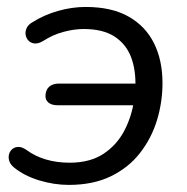

<svg xmlns="http://www.w3.org/2000/svg" viewBox="-20 -515 530 544"><path d="M174.8 8.9Q133.6 8.9 91.1 -3.9Q48.7 -16.8 19.8 -40.4Q9.5 -48.8 6.4 -58.6Q3.2 -68.4 5.5 -77.4Q7.7 -86.5 14.8 -92.5Q21.9 -98.6 32.2 -98.7Q42.5 -98.9 55.2 -90Q79.2 -72.3 110.2 -63.1Q141.3 -54 177.2 -54Q234.6 -54 272.6 -78.8Q310.5 -103.6 331.9 -144.1Q353.2 -184.5 359.7 -231L367.1 -216.8H143Q126 -216.8 117 -224.6Q107.9 -232.4 108.9 -245Q109.8 -261.2 119.8 -269.7Q129.9 -278.2 146.4 -278.2H374L363.5 -264.9Q365.7 -315.5 351.4 -352.9Q337.2 -390.3 304.3 -411.6Q271.4 -432.8 217.1 -432.8Q190.3 -432.8 159.9 -424.7Q129.6 -416.6 102.9 -399.3Q89.2 -390.9 78.4 -391.8Q67.7 -392.8 61 -399.6Q54.4 -406.4 52.7 -415.9Q51 -425.5 55.6 -435.5Q60.2 -445.5 71.8 -451.9Q105.2 -473 144.8 -484.2Q184.3 -495.3 222.5 -495.3Q296 -495.3 344.2 -468.1Q392.3 -440.9 416.4 -392.4Q440.4 -344 440.4 -279.7Q440.4 -225.7 424.8 -174.4Q409.1 -123.2 376.8 -81.7Q344.5 -40.1 294.2 -15.6Q244 8.9 174.8 8.9Z"/></svg>

Font: Nunito ExtraLight
Style: Italic
Weight: 200
Italic angle: -9°
Designer: Vernon Adams
Foundry: Vernon Adams
Version: Version 3.602